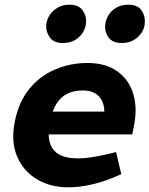

<svg xmlns="http://www.w3.org/2000/svg" viewBox="-20 -789 636 817"><path d="M270 8Q194 8 136.5 -26.5Q79 -61 52.5 -124Q26 -187 43 -272Q60 -356 105 -411Q150 -466 214.5 -493.5Q279 -521 352 -521Q429 -521 478.5 -486Q528 -451 546.5 -391.5Q565 -332 551 -259L543 -217H187Q188 -181 202.5 -158.5Q217 -136 244.5 -125.5Q272 -115 312 -115Q338 -115 367.5 -119.5Q397 -124 428 -131L474 -142L496 -48L459 -32Q409 -12 361.5 -2Q314 8 270 8ZM204 -314H424Q423 -357 399.5 -380.5Q376 -404 332 -404Q285 -404 253.5 -382.5Q222 -361 204 -314ZM247 -606Q208 -606 191 -631Q174 -656 177 -686Q180 -708 192.5 -726.5Q205 -745 226 -757Q247 -769 276 -769Q315 -769 332 -744.5Q349 -720 346 -690Q344 -669 332 -650Q320 -631 299 -618.5Q278 -606 247 -606ZM498 -606Q458 -606 441 -631Q424 -656 428 -686Q431 -708 443 -726.5Q455 -745 476 -757Q497 -769 526 -769Q566 -769 582.5 -744.5Q599 -720 596 -690Q595 -669 582.5 -650Q570 -631 549 -618.5Q528 -606 498 -606Z"/></svg>

Font: REM SemiBold
Style: Italic
Weight: 600
Italic angle: -11°
Designer: Octavio Pardo
Foundry: Ashler Design
Version: Version 1.005;gftools[0.9.28]